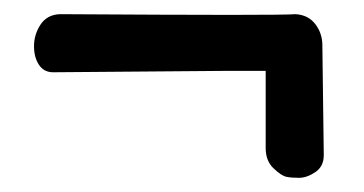

<svg xmlns="http://www.w3.org/2000/svg" viewBox="-20 -311 514 271"><path d="M435 -247 437 -92Q437 -76 425 -68Q413 -60 402 -60Q391 -60 384 -61.5Q377 -63 366 -73.5Q355 -84 355 -102V-211H303L55 -209Q42 -209 35 -219.5Q28 -230 28 -246Q28 -262 37 -276Q46 -290 64 -291Q223 -290 305 -290Q387 -290 397 -291Q415 -290 425 -277Q435 -264 435 -247Z"/></svg>

Font: Chicle
Style: Regular
Weight: 400
Designer: Angel Koziupa and Alejandro Paul
Foundry: Angel Koziupa and Alejandro Paul
Version: Version 1.000